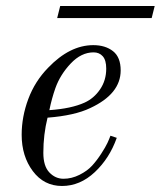

<svg xmlns="http://www.w3.org/2000/svg" viewBox="-20 -606 534 638"><path d="M52 -158Q52 -218 74 -277Q96 -336 140 -381Q212 -456 290 -456Q330 -456 355.5 -436Q381 -416 381 -372Q381 -294 280 -247Q228 -222 138 -215Q124 -159 124 -98Q124 -54 144 -33Q164 -12 191 -12Q218 -12 244 -25Q270 -38 286 -55.5Q302 -73 316.5 -95.5Q331 -118 337 -131Q343 -144 347 -155L368 -148Q344 -80 295 -34Q246 12 186 12Q126 12 89 -37.5Q52 -87 52 -158ZM144 -240Q217 -245 261 -265Q292 -279 312.5 -309Q333 -339 333 -378Q333 -406 321.5 -419Q310 -432 291 -432Q250 -432 215 -395Q180 -358 164 -313Q152 -279 144 -240ZM170 -546 180 -586H494L484 -546Z"/></svg>

Font: Old Standard TT
Style: Italic
Weight: 400
Italic angle: -15.2°
Designer: Alexey Kryukov <alexios@thessalonica.org.ru>
Version: Version 2.2